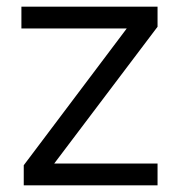

<svg xmlns="http://www.w3.org/2000/svg" viewBox="-20 -554 534 574"><path d="M51 -60 359 -469H44V-534H451V-474L142 -65H451V0H51Z"/></svg>

Font: Exo
Style: Regular
Weight: 400
Designer: Natanael Gama
Foundry: Natanael Gama
Version: Version 1.500; ttfautohint (v1.6)